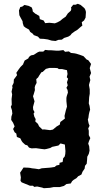

<svg xmlns="http://www.w3.org/2000/svg" viewBox="-20 -776 554 1012"><path d="M211 216 203 213 176 207 160 209 154 203H138L94 185L88 177L90 159L86 134L93 124L104 107L130 108L139 109L148 111L166 113L185 116L200 111L213 110L239 108L249 107L268 104L278 96L293 93L294 82L310 78L313 58L321 49L324 36L325 20L324 10L322 -14L299 -20L288 -9L274 -6L255 -2L245 4L226 9L215 11L198 9L170 5L146 6L133 2L124 -10L113 -13L99 -26L94 -33L87 -47L69 -54L66 -72L57 -79L49 -96L57 -110L49 -129L39 -144L40 -161L45 -177L43 -195L37 -213L42 -224L41 -254L44 -278L41 -293L46 -316L44 -323L52 -339L53 -357L62 -369L70 -380L66 -392L79 -411L88 -423L102 -437L103 -441L110 -457L129 -468L133 -476L143 -484L158 -487L178 -500L187 -504H208L218 -513L236 -511H250L276 -509H291L314 -512L323 -503L343 -505L354 -497L372 -495L382 -493L401 -487L420 -480L437 -462L445 -459L460 -439L453 -417L460 -391L452 -372L456 -354L452 -340L449 -328L453 -305V-293V-282L450 -264L449 -247L448 -231L452 -218L455 -198L451 -185L448 -171L446 -155L443 -146L447 -126L452 -113L445 -99L448 -87V-64L456 -48L449 -32L445 -19L450 -5L452 18L448 35L440 50L439 67L437 87L428 98L426 113L415 129L409 144L392 153L383 163L368 172L360 179L353 191L330 194L317 204L295 210H263L243 214ZM244 -90 259 -93 278 -109 295 -119 298 -133 322 -151 320 -165 327 -194 333 -214 330 -243V-260L332 -270L338 -288L336 -302L330 -313L337 -326L333 -342L339 -361L332 -369L336 -386L333 -406L307 -412H290L283 -417L268 -418H241L222 -413L205 -397L198 -395L186 -377L181 -368L171 -359L173 -339L166 -326L163 -316L164 -301L157 -277L154 -269L162 -242L154 -212L155 -198L162 -185L157 -177L161 -161L168 -148L166 -136L180 -123L186 -110L204 -93L212 -94ZM273 -560 252 -562 232 -568 211 -571 190 -572 180 -583 158 -591 153 -598 139 -608 133 -620 115 -630 105 -638 100 -654 99 -664 87 -686 82 -696 80 -721 87 -739 97 -741 109 -750 131 -745 147 -737 151 -727 153 -715 166 -704 187 -692 190 -675 210 -668 218 -654 240 -656 269 -653 282 -658 297 -666 310 -677 326 -688 338 -706 353 -719 356 -729 354 -736 366 -751H378L390 -756L405 -750L425 -733L430 -724L433 -713L432 -697L431 -683L423 -668L411 -659L414 -641L405 -634L388 -619L373 -610L358 -599L351 -590L340 -583L318 -576L306 -567L288 -566Z"/></svg>

Font: Winky Rough Medium
Style: Regular
Weight: 500
Designer: Simon Atzbach
Foundry: typofactur
Version: Version 1.206; ttfautohint (v1.8.4.7-5d5b)